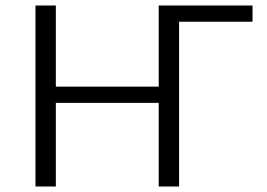

<svg xmlns="http://www.w3.org/2000/svg" viewBox="-20 -678 969 698"><path d="M557 -304H183V0H109V-658H183V-363H557V-658H898V-599H631V0H557Z"/></svg>

Font: LXGW Bright TC
Style: Regular
Weight: 400
Designer: Christian Thalmann (Catharsis Fonts)
Foundry: LXGW / Christian Thalmann (Catharsis Fonts) / Fontworks Inc.
Version: Version 5.501